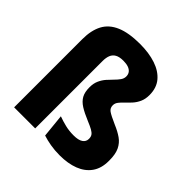

<svg xmlns="http://www.w3.org/2000/svg" viewBox="-182 -818 970 970"><g transform="rotate(45 303.0 -333.0)"><path d="M51 0V-487.5Q51 -550 73.2 -592Q95.5 -634 145 -655.2Q194.5 -676.5 275 -676.5Q339 -676.5 387.5 -660.2Q436 -644 463.5 -611.2Q491 -578.5 491 -527.5Q491 -499 481.5 -478Q472 -457 457.8 -441.2Q443.5 -425.5 429.5 -412.5Q415.5 -399.5 405.8 -387Q396 -374.5 396 -360.5V-359Q396 -340 411.2 -329Q426.5 -318 472 -298Q506.5 -283.5 530.8 -266.5Q555 -249.5 568 -222.5Q581 -195.5 581 -151.5V-146Q581 -94 556.5 -59.5Q532 -25 488 -8Q444 9 385 9Q349 9 318 3.5Q287 -2 262.5 -10L250 -135Q276 -125.5 303.5 -118.8Q331 -112 363.5 -112Q397.5 -112 414.2 -123.2Q431 -134.5 431 -154V-156Q431 -169.5 424.8 -178.5Q418.5 -187.5 403.8 -195.8Q389 -204 363.5 -214.5Q322.5 -231.5 297.2 -247.5Q272 -263.5 260.2 -285Q248.5 -306.5 248.5 -340V-342Q248.5 -369 257.8 -389.5Q267 -410 281 -426Q295 -442 309 -455.8Q323 -469.5 332.2 -482.8Q341.5 -496 341.5 -511Q341.5 -525.5 334 -535.8Q326.5 -546 311.8 -551.5Q297 -557 274.5 -557Q247 -557 231 -548Q215 -539 208.2 -522.2Q201.5 -505.5 201.5 -481.5V0Z"/></g></svg>

Font: Anek Devanagari Medium
Style: Bold
Weight: 700
Version: Version 1.003